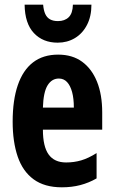

<svg xmlns="http://www.w3.org/2000/svg" viewBox="-20 -789 486 819"><path d="M228 -556Q289 -556 330.5 -525.5Q372 -495 394 -440Q416 -385 416 -309V-236H163Q163 -164 187.5 -130Q212 -96 262 -96Q296 -96 326.5 -105Q357 -114 392 -136V-28Q359 -9 322.5 0.5Q286 10 244 10Q170 10 123.5 -24Q77 -58 55.5 -121Q34 -184 34 -270Q34 -362 56 -426Q78 -490 121 -523Q164 -556 228 -556ZM231 -454Q201 -454 183 -425Q165 -396 163 -330H295Q295 -369 287.5 -396.5Q280 -424 266 -439Q252 -454 231 -454ZM370 -769Q370 -719 351 -682.5Q332 -646 299.5 -626.5Q267 -607 226 -607Q163 -607 124.5 -648Q86 -689 85 -769H164Q166 -745 173 -729.5Q180 -714 193.5 -706.5Q207 -699 227 -699Q256 -699 273 -715.5Q290 -732 291 -769Z"/></svg>

Font: Noto Sans Display ExtraCondensed
Style: Bold
Weight: 700
Width: 2
Designer: Monotype Design Team
Foundry: Monotype Imaging Inc.
Version: Version 2.003